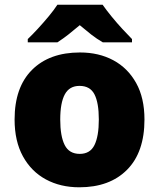

<svg xmlns="http://www.w3.org/2000/svg" viewBox="-20 -786 677 816"><path d="M594 -278Q594 -139 520 -64.5Q446 10 317 10Q237 10 175 -23.5Q113 -57 77.5 -121.5Q42 -186 42 -278Q42 -415 116 -489Q190 -563 320 -563Q400 -563 461.5 -530Q523 -497 558.5 -433.5Q594 -370 594 -278ZM236 -278Q236 -207 255 -169.5Q274 -132 319 -132Q363 -132 381.5 -169.5Q400 -207 400 -278Q400 -349 381.5 -385Q363 -421 318 -421Q275 -421 255.5 -385Q236 -349 236 -278ZM416 -766Q432 -743 454.5 -715.5Q477 -688 500.5 -662.5Q524 -637 541 -620V-606H417Q391 -621 368 -639Q345 -657 319 -679Q293 -657 271.5 -640Q250 -623 224 -606H98V-620Q117 -638 140.5 -663.5Q164 -689 186.5 -716Q209 -743 224 -766Z"/></svg>

Font: Noto Sans Oriya Blk
Style: Regular
Weight: 900
Designer: Amélie Bonet and Sol Matas
Foundry: Google LLC
Version: Version 2.006; ttfautohint (v1.8.4.7-5d5b)